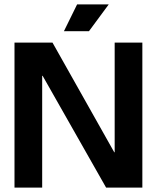

<svg xmlns="http://www.w3.org/2000/svg" viewBox="-20 -854 714 874"><path d="M46 0V-660H219L500 -161H502V-660H628V0H463L174 -509H172V0ZM385 -712H271L331 -834H475Z"/></svg>

Font: Bricolage Grotesque 48pt SemiBold
Style: Regular
Weight: 600
Designer: Mathieu Triay
Foundry: Atelier Triay
Version: Version 1.000; ttfautohint (v1.8.4.7-5d5b);gftools[0.9.32]